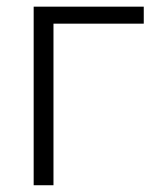

<svg xmlns="http://www.w3.org/2000/svg" viewBox="-20 -548 461 568"><path d="M405.3 -478H138.2V0H79.6V-528.3H405.3Z"/></svg>

Font: Franko
Style: Light
Weight: 300
Designer: Google
Version: Version 1.200310; 2013